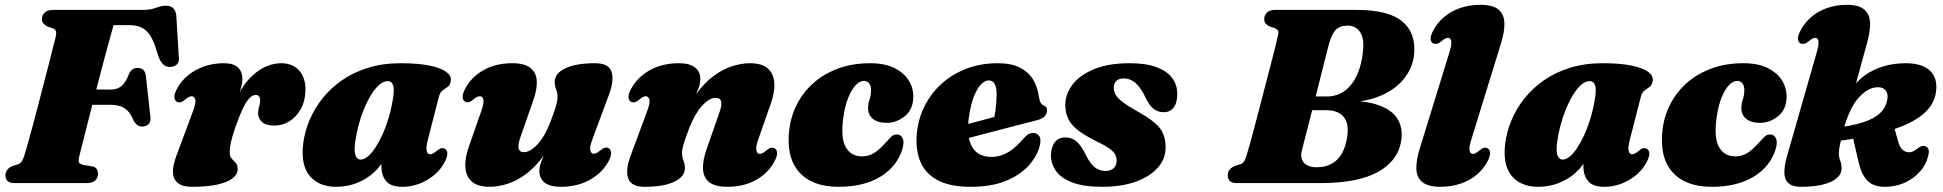

<svg xmlns="http://www.w3.org/2000/svg" viewBox="-20 -740 7854 776"><path d="M149.5 -662.5Q149.5 -679 161 -689.5Q172.5 -700 195 -700H555.5Q589.5 -700 610.8 -708.5Q632 -717 651 -717Q687 -717 692.5 -678.5L702.5 -512Q705.5 -493.5 697.8 -483Q690 -472.5 674 -470Q656 -467.5 643.8 -476.2Q631.5 -485 622 -507.5L613.5 -533.5Q602 -572.5 587.8 -595.2Q573.5 -618 553 -628.2Q532.5 -638.5 502 -638.5H439Q434.5 -622 425.2 -588.8Q416 -555.5 404.2 -511.8Q392.5 -468 379.8 -419Q367 -370 354.5 -321.8Q342 -273.5 331.5 -231.5Q321 -189.5 313.2 -159.2Q305.5 -129 302.5 -117Q297 -97 298.2 -87Q299.5 -77 318 -73L353 -67.5Q365.5 -65 370.8 -57Q376 -49 376 -37.5Q376 -21 364.5 -10.5Q353 0 330.5 0H40.5Q17.5 0 9.8 -9Q2 -18 2 -31.5Q2 -44.5 9.8 -54.2Q17.5 -64 30 -69L53 -76Q63 -80 68.8 -89Q74.5 -98 80 -116.5Q85 -132 93.2 -162.2Q101.5 -192.5 112.2 -231.5Q123 -270.5 134 -313.8Q145 -357 156.2 -399.8Q167.5 -442.5 177 -479.8Q186.5 -517 193.2 -544Q200 -571 203 -582Q208.5 -603.5 206.5 -612.2Q204.5 -621 193 -625.5L171.5 -633Q161.5 -638.5 155.5 -645Q149.5 -651.5 149.5 -662.5ZM274.5 -378H428Q454.5 -378 472 -393.2Q489.5 -408.5 502.5 -444.5Q509.5 -456 517.5 -460.8Q525.5 -465.5 535.5 -465.5Q551.5 -465.5 559.5 -457Q567.5 -448.5 569.5 -434L587.5 -271.5Q591 -249.5 581.2 -239.2Q571.5 -229 555 -228.5Q542.5 -228.5 534.5 -234.8Q526.5 -241 520.5 -251.5Q511.5 -274 499.5 -288.2Q487.5 -302.5 469.5 -309.5Q451.5 -316.5 424 -316.5H256Z M695 -328.5Q685.5 -333.5 684.8 -346.8Q684 -360 695 -380.5Q711 -411.5 739 -434.8Q767 -458 804 -471.2Q841 -484.5 884.5 -484.5Q922.5 -484.5 941 -468Q959.5 -451.5 959.5 -420.5Q959.5 -402 952.5 -379.5Q945.5 -357 936 -332.8Q926.5 -308.5 918.5 -284.2Q910.5 -260 909 -238.5L899 -242Q917.5 -312 943.5 -359Q969.5 -406 999.2 -433.5Q1029 -461 1058.8 -472.8Q1088.5 -484.5 1115.5 -484.5Q1164 -484.5 1190.2 -453.8Q1216.5 -423 1214.5 -373Q1213 -329 1194.8 -297.5Q1176.5 -266 1148.8 -249.2Q1121 -232.5 1089 -232.5Q1053.5 -232.5 1038.2 -247.8Q1023 -263 1023 -281.5Q1023 -296 1027.2 -309.2Q1031.5 -322.5 1031.5 -335.5Q1031.5 -345.5 1026.5 -351Q1021.5 -356.5 1013.5 -356.5Q1002 -356.5 989.8 -345Q977.5 -333.5 963.2 -304.8Q949 -276 930.5 -223.5Q918.5 -188 913.5 -165.8Q908.5 -143.5 908.5 -125.5Q908.5 -107 916.5 -98.8Q924.5 -90.5 932.5 -82.2Q940.5 -74 940.5 -56Q940.5 -35.5 920.2 -19.5Q900 -3.5 859.2 5.8Q818.5 15 756.5 15Q717 15 698.2 -0.8Q679.5 -16.5 679 -44.8Q678.5 -73 693.5 -112L760 -290.5Q773 -324.5 769 -337.8Q765 -351 755 -351Q749.5 -351 743.8 -348.2Q738 -345.5 729 -338Q717.5 -328.5 710 -326.8Q702.5 -325 695 -328.5Z M1710 -178.5Q1701 -143.5 1704.5 -130Q1708 -116.5 1718 -116.5Q1723.5 -116.5 1729.2 -119.2Q1735 -122 1743.5 -129Q1755.5 -139 1763 -140.8Q1770.5 -142.5 1778 -138.5Q1787.5 -133.5 1788 -120.2Q1788.5 -107 1778 -86.5Q1754.5 -41 1707 -13Q1659.5 15 1605.5 15Q1560 15 1540.8 -7.8Q1521.5 -30.5 1521.5 -69Q1521.5 -81.5 1522.5 -95Q1523.5 -108.5 1525.2 -122.5Q1527 -136.5 1529.5 -149.8Q1532 -163 1535 -175.5L1548.5 -136.5Q1536 -91 1504.8 -56.8Q1473.5 -22.5 1430.5 -3.8Q1387.5 15 1339 15Q1269 15 1232 -28.8Q1195 -72.5 1205.5 -160Q1211.5 -207.5 1231 -254.2Q1250.5 -301 1283.5 -342.5Q1316.5 -384 1362.8 -416Q1409 -448 1468.2 -466.2Q1527.5 -484.5 1599 -484.5Q1670 -484.5 1716 -475Q1762 -465.5 1783.5 -449.5Q1805 -433.5 1802 -413.5Q1799.5 -396 1789.5 -389Q1779.5 -382 1769.2 -374.8Q1759 -367.5 1754 -349.5ZM1415 -162Q1410.5 -124 1417.8 -109.5Q1425 -95 1437 -95Q1450.5 -95 1465.2 -106.5Q1480 -118 1494.8 -139.8Q1509.5 -161.5 1523.5 -191.2Q1537.5 -221 1549 -258Q1560.5 -295 1567.5 -337Q1574.5 -376 1569.2 -394Q1564 -412 1547 -412Q1529.5 -412 1512.2 -396.8Q1495 -381.5 1479.2 -355.5Q1463.5 -329.5 1450.2 -297Q1437 -264.5 1428 -229.5Q1419 -194.5 1415 -162Z M2440 -141Q2449 -136 2449.8 -122.8Q2450.5 -109.5 2440 -89Q2415.5 -42.5 2364.8 -13.8Q2314 15 2246 15Q2204 15 2182 -1.5Q2160 -18 2160 -49Q2160 -67.5 2168.8 -89.8Q2177.5 -112 2188.8 -136.2Q2200 -160.5 2209.8 -184.5Q2219.5 -208.5 2221 -229.5L2237.5 -225Q2211.5 -157 2177.5 -110.8Q2143.5 -64.5 2106.2 -36.8Q2069 -9 2031 3Q1993 15 1959 15Q1911.5 15 1887.2 -6Q1863 -27 1860.8 -64Q1858.5 -101 1875.5 -149L1925 -290.5Q1937 -324.5 1933.5 -337.8Q1930 -351 1920 -351Q1914 -351 1908.5 -348.5Q1903 -346 1894 -338.5Q1882.5 -329 1874.8 -327.2Q1867 -325.5 1860 -329Q1850.5 -334 1849.8 -347.2Q1849 -360.5 1860 -381Q1883.5 -427.5 1933.2 -456Q1983 -484.5 2050.5 -484.5Q2100.5 -484.5 2124.2 -465.2Q2148 -446 2149.5 -411.8Q2151 -377.5 2134.5 -332L2085.5 -191.5Q2073 -158 2075.8 -141.5Q2078.5 -125 2098 -125Q2111 -125 2125.2 -133.8Q2139.5 -142.5 2153.8 -158.2Q2168 -174 2180.8 -196.2Q2193.5 -218.5 2204 -246Q2213.5 -270 2220 -289.2Q2226.5 -308.5 2230 -323Q2233.5 -337.5 2233.5 -348Q2233.5 -364.5 2227.8 -378.2Q2222 -392 2222 -410Q2222 -443.5 2265 -464Q2308 -484.5 2385 -484.5Q2440 -484.5 2451.5 -450.5Q2463 -416.5 2441.5 -358L2375 -179Q2362.5 -145.5 2366 -132Q2369.5 -118.5 2379.5 -118.5Q2385.5 -118.5 2391 -121.5Q2396.5 -124.5 2405.5 -131.5Q2417.5 -141.5 2425 -143.2Q2432.5 -145 2440 -141Z M2530.5 -328.5Q2521 -333.5 2520.2 -346.8Q2519.5 -360 2530.5 -380.5Q2555 -427 2605.5 -455.8Q2656 -484.5 2724.5 -484.5Q2766 -484.5 2788.2 -468Q2810.5 -451.5 2810.5 -420.5Q2810.5 -402 2801.8 -379.5Q2793 -357 2781.8 -333Q2770.5 -309 2760.8 -285Q2751 -261 2749.5 -240L2733 -244.5Q2759.5 -312.5 2793 -358.8Q2826.5 -405 2864 -432.8Q2901.5 -460.5 2939.2 -472.5Q2977 -484.5 3011.5 -484.5Q3059.5 -484.5 3083.2 -463.2Q3107 -442 3109.5 -405.2Q3112 -368.5 3095 -320.5L3045.5 -179Q3033.5 -145 3037 -131.5Q3040.5 -118 3050.5 -118Q3056 -118 3061.8 -121Q3067.5 -124 3076 -131Q3088 -141 3095.5 -142.8Q3103 -144.5 3110.5 -140.5Q3120 -135.5 3120.8 -122.2Q3121.5 -109 3110.5 -88.5Q3086.5 -42 3037 -13.5Q2987.5 15 2920 15Q2869.5 15 2846 -4.2Q2822.5 -23.5 2821.2 -58Q2820 -92.5 2836 -137.5L2885 -278Q2898 -311.5 2895 -328Q2892 -344.5 2872 -344.5Q2859 -344.5 2844.8 -335.8Q2830.5 -327 2816.5 -311.2Q2802.5 -295.5 2789.5 -273Q2776.5 -250.5 2766 -223Q2757 -199.5 2750.2 -180.2Q2743.5 -161 2740 -146.8Q2736.5 -132.5 2736.5 -121.5Q2736.5 -105 2742.2 -91.2Q2748 -77.5 2748 -59.5Q2748 -26 2705.2 -5.5Q2662.5 15 2585 15Q2531 15 2519 -19Q2507 -53 2529 -111.5L2595.5 -290.5Q2608.5 -324.5 2604.5 -337.8Q2600.5 -351 2590.5 -351Q2585 -351 2579.2 -348.2Q2573.5 -345.5 2564.5 -338Q2553 -328.5 2545.5 -326.8Q2538 -325 2530.5 -328.5Z M3471 -413Q3455 -413 3438.8 -396.2Q3422.5 -379.5 3409 -346.8Q3395.5 -314 3388.5 -265.5Q3377 -183.5 3398 -145.8Q3419 -108 3464.5 -108Q3481.5 -108 3496.5 -113.8Q3511.5 -119.5 3525.5 -130.5Q3539.5 -141.5 3553 -156.5Q3571 -176.5 3581.2 -186.8Q3591.5 -197 3606 -196.5Q3621 -196 3628.2 -181Q3635.5 -166 3627 -137Q3617 -103.5 3595.2 -75.8Q3573.5 -48 3541 -27.5Q3508.5 -7 3465.5 4Q3422.5 15 3368.5 15Q3262 15 3209.2 -45.2Q3156.5 -105.5 3170 -217Q3177 -273 3202.5 -321.5Q3228 -370 3270.5 -406.8Q3313 -443.5 3370 -464Q3427 -484.5 3496.5 -484.5Q3558 -484.5 3597.5 -463.8Q3637 -443 3655.2 -410.8Q3673.5 -378.5 3671 -342Q3668.5 -295 3635.5 -269.2Q3602.5 -243.5 3564.5 -243.5Q3527 -243.5 3507.5 -260.2Q3488 -277 3488.5 -303Q3489 -323 3494.5 -338.5Q3500 -354 3500.5 -374.5Q3501 -391.5 3493.5 -402.2Q3486 -413 3471 -413Z M3786 -210.5Q3786 -210.5 3802.5 -215Q3819 -219.5 3845.8 -226.5Q3872.5 -233.5 3903.2 -241.8Q3934 -250 3963.5 -257.8Q3993 -265.5 4014 -271.5L3994 -249.5Q4000 -269.5 4003.8 -297.5Q4007.5 -325.5 4008 -359.5Q4008 -386 4000.2 -400.5Q3992.5 -415 3977 -415Q3963.5 -415 3950.2 -403.8Q3937 -392.5 3925.8 -371Q3914.5 -349.5 3906.2 -319Q3898 -288.5 3894 -250Q3887.5 -179.5 3911 -142.8Q3934.5 -106 3986.5 -106Q4012 -106 4033.5 -114.5Q4055 -123 4074 -138Q4093 -153 4109.5 -172Q4125 -190.5 4135.2 -196.8Q4145.5 -203 4158 -202.5Q4172 -202 4180.5 -189.5Q4189 -177 4182 -149.5Q4170.5 -106.5 4136 -69Q4101.5 -31.5 4043.8 -8.2Q3986 15 3902.5 15Q3820.5 15 3770.2 -11.5Q3720 -38 3699.8 -86.5Q3679.5 -135 3685.5 -201Q3691.5 -261.5 3717.8 -313Q3744 -364.5 3787.2 -403Q3830.5 -441.5 3887.8 -463Q3945 -484.5 4013 -484.5Q4068 -484.5 4102.8 -466.5Q4137.5 -448.5 4155.8 -417.8Q4174 -387 4179 -347.5Q4181 -336 4185 -327Q4189 -318 4196 -315Q4203.5 -312 4207.8 -307Q4212 -302 4212 -293.5Q4212 -281 4202.5 -270.2Q4193 -259.5 4167 -253Q4143 -247 4106.5 -237.5Q4070 -228 4027.5 -217Q3985 -206 3943.2 -195Q3901.5 -184 3867 -175Q3832.5 -166 3811.8 -160.5Q3791 -155 3791 -155Z M4448.5 -49Q4469.5 -49 4481.2 -60.5Q4493 -72 4493 -91Q4493 -105.5 4486.2 -117.2Q4479.5 -129 4460.8 -141.8Q4442 -154.5 4404.5 -172.5Q4362 -194 4335.8 -214.5Q4309.5 -235 4297.5 -259.8Q4285.5 -284.5 4285.5 -316Q4286 -361.5 4316 -399.8Q4346 -438 4403.8 -461.2Q4461.5 -484.5 4545.5 -484.5Q4611.5 -484.5 4653.8 -468.8Q4696 -453 4717 -425.5Q4738 -398 4738 -362Q4738.5 -325 4723.8 -305.8Q4709 -286.5 4683 -286.5Q4658 -286.5 4640 -302Q4622 -317.5 4603.5 -358.5Q4586 -391 4566.5 -407Q4547 -423 4521.5 -423Q4503 -423 4492.2 -413.5Q4481.5 -404 4481.5 -384.5Q4481.5 -371.5 4488.5 -358.2Q4495.5 -345 4515 -329.5Q4534.5 -314 4571.5 -293Q4619 -267 4645.2 -245Q4671.5 -223 4681.2 -199.2Q4691 -175.5 4691 -144.5Q4691 -97.5 4659 -61.8Q4627 -26 4569.8 -5.5Q4512.5 15 4435 15Q4360.5 15 4314.8 -2.2Q4269 -19.5 4248.2 -48.8Q4227.5 -78 4227.5 -113Q4228.5 -146 4243.2 -165.2Q4258 -184.5 4284 -184.5Q4314.5 -184.5 4334 -165.5Q4353.5 -146.5 4370.5 -109.5Q4389 -75 4407.2 -62Q4425.5 -49 4448.5 -49Z M5351 -562Q5344.5 -536 5335.2 -499.8Q5326 -463.5 5315.5 -421.8Q5305 -380 5294.2 -337.2Q5283.5 -294.5 5273.2 -254.8Q5263 -215 5255 -183.8Q5247 -152.5 5242 -133.5Q5236 -111 5242.2 -95.2Q5248.5 -79.5 5264 -71.8Q5279.5 -64 5301 -64Q5351 -64 5382.2 -92.8Q5413.5 -121.5 5424 -181Q5434 -238.5 5411.5 -266.5Q5389 -294.5 5341.5 -294.5H5213.5L5231 -350H5342Q5385.5 -350 5416.5 -374Q5447.5 -398 5466 -440Q5484.5 -482 5489 -535.5Q5494 -586.5 5476.2 -611.5Q5458.5 -636.5 5427.5 -636.5Q5396 -636.5 5379.2 -619.8Q5362.5 -603 5351 -562ZM5134.5 -700H5462.5Q5592.5 -700 5647.8 -653.2Q5703 -606.5 5695.5 -522Q5690.5 -468 5656 -423.8Q5621.5 -379.5 5560 -353Q5498.5 -326.5 5413 -326.5L5408.5 -334Q5499 -334 5552.8 -314.5Q5606.5 -295 5628.2 -259.8Q5650 -224.5 5644 -176Q5633 -92.5 5551.2 -46.2Q5469.5 0 5317 0H4980.5Q4957.5 0 4949.8 -9Q4942 -18 4942 -31.5Q4942 -44.5 4949.5 -54Q4957 -63.5 4970 -69L4992.5 -76Q5004.5 -80.5 5009 -88.8Q5013.5 -97 5018.5 -113Q5023 -126.5 5030.8 -154.8Q5038.5 -183 5048.8 -221.2Q5059 -259.5 5070 -302Q5081 -344.5 5092 -386.8Q5103 -429 5112.5 -465.5Q5122 -502 5128.5 -527.5Q5135 -553 5137 -562Q5144.5 -592 5147 -605.5Q5149.5 -619 5131.5 -626.5L5111.5 -633Q5100.5 -638.5 5095 -645.2Q5089.5 -652 5089.5 -662.5Q5089.5 -679 5101 -689.5Q5112.5 -700 5134.5 -700Z M6047.5 -568 5927.5 -179Q5916.5 -144.5 5919.5 -131.2Q5922.5 -118 5932.5 -118Q5938 -118 5943.8 -121Q5949.5 -124 5958 -131Q5970 -141 5977.5 -142.8Q5985 -144.5 5992.5 -140.5Q6001.5 -135.5 6002.2 -122.2Q6003 -109 5992.5 -88.5Q5976.5 -57.5 5948.8 -34.2Q5921 -11 5883.8 2Q5846.5 15 5801.5 15Q5751.5 15 5728.5 -4Q5705.5 -23 5704.5 -57.2Q5703.5 -91.5 5717.5 -137.5L5837.5 -526.5Q5848.5 -561 5845.5 -574Q5842.5 -587 5832.5 -587Q5827 -587 5821.2 -584.2Q5815.5 -581.5 5807 -574Q5795 -564.5 5787.5 -563Q5780 -561.5 5772.5 -564.5Q5763 -569.5 5762.2 -582.8Q5761.5 -596 5772.5 -616.5Q5788.5 -647.5 5816.2 -671Q5844 -694.5 5881.2 -707.5Q5918.5 -720.5 5963.5 -720.5Q6013.5 -720.5 6036.2 -701.5Q6059 -682.5 6060.2 -648.2Q6061.5 -614 6047.5 -568Z M6568 -178.5Q6559 -143.5 6562.5 -130Q6566 -116.5 6576 -116.5Q6581.5 -116.5 6587.2 -119.2Q6593 -122 6601.5 -129Q6613.5 -139 6621 -140.8Q6628.5 -142.5 6636 -138.5Q6645.5 -133.5 6646 -120.2Q6646.5 -107 6636 -86.5Q6612.5 -41 6565 -13Q6517.5 15 6463.5 15Q6418 15 6398.8 -7.8Q6379.5 -30.5 6379.5 -69Q6379.5 -81.5 6380.5 -95Q6381.5 -108.5 6383.2 -122.5Q6385 -136.5 6387.5 -149.8Q6390 -163 6393 -175.5L6406.5 -136.5Q6394 -91 6362.8 -56.8Q6331.5 -22.5 6288.5 -3.8Q6245.5 15 6197 15Q6127 15 6090 -28.8Q6053 -72.5 6063.5 -160Q6069.5 -207.5 6089 -254.2Q6108.5 -301 6141.5 -342.5Q6174.5 -384 6220.8 -416Q6267 -448 6326.2 -466.2Q6385.5 -484.5 6457 -484.5Q6528 -484.5 6574 -475Q6620 -465.5 6641.5 -449.5Q6663 -433.5 6660 -413.5Q6657.5 -396 6647.5 -389Q6637.5 -382 6627.2 -374.8Q6617 -367.5 6612 -349.5ZM6273 -162Q6268.5 -124 6275.8 -109.5Q6283 -95 6295 -95Q6308.5 -95 6323.2 -106.5Q6338 -118 6352.8 -139.8Q6367.5 -161.5 6381.5 -191.2Q6395.5 -221 6407 -258Q6418.5 -295 6425.5 -337Q6432.5 -376 6427.2 -394Q6422 -412 6405 -412Q6387.5 -412 6370.2 -396.8Q6353 -381.5 6337.2 -355.5Q6321.5 -329.5 6308.2 -297Q6295 -264.5 6286 -229.5Q6277 -194.5 6273 -162Z M7000.5 -413Q6984.5 -413 6968.2 -396.2Q6952 -379.5 6938.5 -346.8Q6925 -314 6918 -265.5Q6906.5 -183.5 6927.5 -145.8Q6948.5 -108 6994 -108Q7011 -108 7026 -113.8Q7041 -119.5 7055 -130.5Q7069 -141.5 7082.5 -156.5Q7100.5 -176.5 7110.8 -186.8Q7121 -197 7135.5 -196.5Q7150.5 -196 7157.8 -181Q7165 -166 7156.5 -137Q7146.5 -103.5 7124.8 -75.8Q7103 -48 7070.5 -27.5Q7038 -7 6995 4Q6952 15 6898 15Q6791.5 15 6738.8 -45.2Q6686 -105.5 6699.5 -217Q6706.5 -273 6732 -321.5Q6757.5 -370 6800 -406.8Q6842.5 -443.5 6899.5 -464Q6956.5 -484.5 7026 -484.5Q7087.5 -484.5 7127 -463.8Q7166.5 -443 7184.8 -410.8Q7203 -378.5 7200.5 -342Q7198 -295 7165 -269.2Q7132 -243.5 7094 -243.5Q7056.5 -243.5 7037 -260.2Q7017.5 -277 7018 -303Q7018.5 -323 7024 -338.5Q7029.5 -354 7030 -374.5Q7030.5 -391.5 7023 -402.2Q7015.5 -413 7000.5 -413Z M7322 -526.5 7203 -110.5Q7191.5 -71 7191.8 -42.8Q7192 -14.5 7208.2 0.2Q7224.5 15 7259.5 15Q7311.5 15 7348 5.8Q7384.5 -3.5 7403.8 -20.2Q7423 -37 7423 -59.5Q7423 -77.5 7417.5 -91Q7412 -104.5 7412 -121Q7412 -128 7413.5 -139Q7415 -150 7420 -170.8Q7425 -191.5 7434 -227.5Q7445 -265 7459.5 -295Q7474 -325 7492 -345.2Q7510 -365.5 7530 -376.5Q7550 -387.5 7570.5 -387.5Q7591.5 -387.5 7602 -373.5Q7612.5 -359.5 7607.5 -335.5Q7602 -305.5 7578.8 -283Q7555.5 -260.5 7509.2 -245.5Q7463 -230.5 7389 -222L7391 -167.5Q7527.5 -185 7616.2 -212Q7705 -239 7751.2 -277.5Q7797.5 -316 7804.5 -367.5Q7812.5 -424 7780.2 -454.2Q7748 -484.5 7683 -484.5Q7635 -484.5 7593.5 -472.2Q7552 -460 7518.8 -436.8Q7485.5 -413.5 7462.8 -379Q7440 -344.5 7430 -299.5L7457.5 -316.5L7526.5 -568Q7536 -603.5 7538 -631.5Q7540 -659.5 7531.5 -679.2Q7523 -699 7502.2 -709.8Q7481.5 -720.5 7445.5 -720.5Q7401 -720.5 7364.2 -707.5Q7327.5 -694.5 7300.2 -671Q7273 -647.5 7257 -616.5Q7246 -596 7246.8 -582.8Q7247.5 -569.5 7257 -564.5Q7264.5 -561.5 7272 -563Q7279.5 -564.5 7291.5 -574Q7300 -581.5 7305.8 -584.2Q7311.5 -587 7317 -587Q7327 -587 7329.5 -574Q7332 -561 7322 -526.5ZM7465.5 -198.5 7492.5 -82Q7503.5 -34.5 7527.5 -9.8Q7551.5 15 7598 15Q7641.5 15 7678 -1.5Q7714.5 -18 7740 -46.8Q7765.5 -75.5 7774 -113.5Q7777.5 -130.5 7773.5 -138.8Q7769.5 -147 7760.5 -149.5Q7754 -151.5 7746.2 -149.2Q7738.5 -147 7728.5 -138.5Q7721 -133 7712.8 -128.8Q7704.5 -124.5 7696 -124.5Q7682 -124.5 7670.2 -134.2Q7658.5 -144 7651.5 -169L7632.5 -237Z"/></svg>

Font: Fraunces Black
Style: Italic
Weight: 900
Italic angle: -16°
Version: Version 1.000;[b76b70a41]